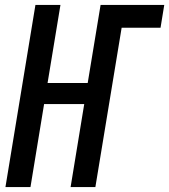

<svg xmlns="http://www.w3.org/2000/svg" viewBox="-20 -755 683 775"><path d="M2 0 123 -735H224L172 -420H334L386 -735H643L628 -643H471L365 0H265L320 -335H158L103 0Z"/></svg>

Font: Iosevka Semibold Extended
Style: Italic
Weight: 600
Width: 7
Italic angle: -9°
Monospace: yes
Designer: Belleve Invis
Foundry: Belleve Invis
Version: Version 32.5.0; ttfautohint (v1.8.4)